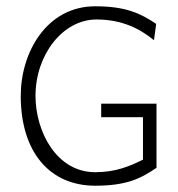

<svg xmlns="http://www.w3.org/2000/svg" viewBox="-20 -595 568 611"><path d="M46 -290C46 -110 139 -4 283 -4C381 -4 427 -26 478 -61V-265H302V-222H435V-87C393 -66 348 -47 283 -47C160 -47 93 -176 93 -290C93 -421 180 -533 287 -533C369 -533 426 -503 470 -467L477 -519C428 -552 381 -575 283 -575C129 -575 46 -429 46 -290Z"/></svg>

Font: Charger Sport
Style: HL
Weight: 100
Designer: Jasper
Foundry: Cannot Into Space Fonts
Version: Version 1.1